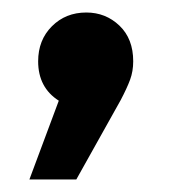

<svg xmlns="http://www.w3.org/2000/svg" viewBox="-20 -169 272 307"><path d="M193 -71Q193 -55 188 -41.5Q183 -28 173 -9L102 118H27L74 -8Q41 -29 41 -71Q41 -105 63 -127Q85 -149 118 -149Q149 -149 171 -128Q193 -107 193 -71Z"/></svg>

Font: Gontserrat SemiBold
Style: Regular
Weight: 600
Designer: Julieta Ulanovsky
Foundry: Julieta Ulanovsky
Version: Version 6.001